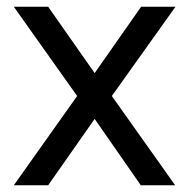

<svg xmlns="http://www.w3.org/2000/svg" viewBox="-20 -550 562 570"><path d="M501 -530 312 -265 500 0H398L261 -197L123 0H21L209 -265L21 -530H123L261 -333L399 -530Z"/></svg>

Font: Plus Jakarta Display
Style: Regular
Weight: 400
Designer: Gumpita Rahayu
Foundry: Tokotype Studio
Version: Version 1.000;hotconv 1.0.109;makeotfexe 2.5.65596